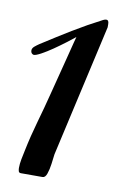

<svg xmlns="http://www.w3.org/2000/svg" viewBox="-66 -559 378 600"><g transform="rotate(10 122.5 -259.5)"><path d="M43 0Q37.1 0 35.6 -5.1Q34.2 -10.3 34.2 -15.1Q34.2 -27.8 37.1 -43.2Q40 -58.6 43 -71.8Q52.7 -119.1 66.4 -167Q80.1 -214.8 91.8 -261.2Q111.8 -338.9 121.8 -378.2Q131.8 -417.5 135.5 -432.1Q139.2 -446.8 140.1 -449.2Q129.9 -440.9 112.5 -427.7Q95.2 -414.6 76.4 -401.6Q57.6 -388.7 41.5 -379.9Q25.4 -371.1 18.1 -371.1Q8.8 -373.5 8.8 -383.8Q8.8 -390.6 15.6 -396.5Q22.5 -402.3 29.8 -407.2Q79.1 -439 122.8 -465.6Q166.5 -492.2 212.9 -516.1Q218.8 -519 223.1 -519Q231 -519 231 -505.9V-496.1L136.2 -76.2Q134.8 -63 132.3 -45.2Q129.9 -27.3 125.2 -13.7Q120.6 0 111.8 0Z"/></g></svg>

Font: Norican
Style: Regular
Weight: 400
Designer: Vernon Adams
Foundry: Vernon Adams
Version: Version 1.100; ttfautohint (v1.8.4.7-5d5b);gftools[0.9.33]